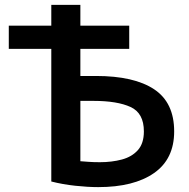

<svg xmlns="http://www.w3.org/2000/svg" viewBox="-20 -758 774 786"><path d="M382 8Q340 8 288.5 2.5Q237 -3 190 -15V-558H16V-653H190V-738H309V-653H509V-558H309V-447H373Q529 -447 611 -392.5Q693 -338 693 -220Q693 -107 610.5 -49.5Q528 8 382 8ZM389 -94Q438 -94 479 -105Q520 -116 544.5 -143.5Q569 -171 569 -220Q569 -295 514.5 -320Q460 -345 363 -345H309V-98Q324 -97 343 -95.5Q362 -94 389 -94Z"/></svg>

Font: Ubuntu Sans SemiBold
Style: Regular
Weight: 600
Designer: Dalton Maag Ltd
Foundry: Dalton Maag Ltd
Version: Version 1.006; ttfautohint (v1.8.4.7-5d5b)